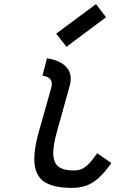

<svg xmlns="http://www.w3.org/2000/svg" viewBox="-20 -902 640 936"><path d="M330 14Q247 14 202 -12Q157 -38 149 -98.5Q141 -159 170 -262L229 -471Q237 -498 227 -513.5Q217 -529 187 -533L209 -618Q274 -608 304.5 -574Q335 -540 320 -484L258 -262Q237 -188 240 -146Q243 -104 268 -87.5Q293 -71 338 -71Q361 -71 378 -78Q395 -85 413 -103.5Q431 -122 454 -155L523 -107Q491 -62 461.5 -35Q432 -8 400.5 3Q369 14 330 14ZM304 -674 254 -738 448 -882 497 -818Z"/></svg>

Font: Victor Mono Thin SemiBold
Style: Italic
Weight: 600
Italic angle: -12°
Monospace: yes
Version: Version 1.561;gftools[0.9.30]